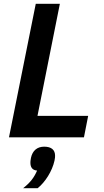

<svg xmlns="http://www.w3.org/2000/svg" viewBox="-20 -718 544 1004"><path d="M419 0 441 -112H176L293 -698H167L27 0ZM211 49C174 49 150 70 142 107C139 122 139 128 139 133C139 155 148 172 174 174C158 211 138 237 101 266H177C216 235 253 177 265 122C268 107 268 103 268 96C268 66 249 49 211 49Z"/></svg>

Font: Braiins Sans SemiBold
Style: Italic
Weight: 600
Italic angle: -11.31°
Designer: Mike Abbink, Paul van der Laan, Pieter van Rosmalen, Jiri Chlebus, Lubos Buracinsky
Foundry: Bold Monday, Sudetype
Version: Version 1.000;hotconv 1.0.109;makeotfexe 2.5.65596